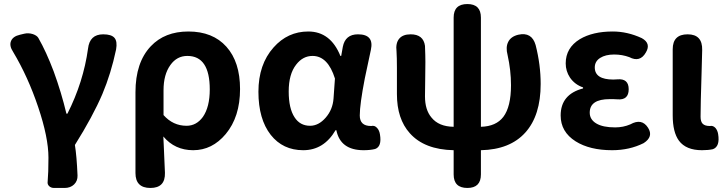

<svg xmlns="http://www.w3.org/2000/svg" viewBox="-20 -730 3602 951"><path d="M248 201Q233 201 223.5 192Q214 183 216 170Q220 126 220 51Q220 -49 169 -200Q119 -349 45 -473Q25 -503 34.5 -526.5Q44 -550 79 -558L100 -563Q121 -568 143 -561Q163 -554 170 -542Q209 -474 246 -376Q284 -272 309 -167H314Q393 -323 416 -489Q424 -560 491 -560Q532 -560 547 -542.5Q562 -525 555 -485Q530 -366 487 -264Q440 -154 351 -12Q360 43 364 139Q365 166 347 183.5Q329 201 300 201H289Z M725 201Q651 201 651 127V-36V-273Q651 -421 727 -501Q796 -574 913 -574Q1034 -574 1101.5 -498.5Q1169 -423 1169 -289Q1169 -151 1098 -66Q1031 14 937 14Q846 14 789 -54Q790 -40 791 -12Q795 81 797 126Q799 201 725 201ZM904 -107Q953 -107 985 -151Q1019 -200 1019 -287Q1019 -453 908 -453Q856 -453 824 -408Q790 -361 790 -283V-160Q837 -107 904 -107Z M1482 14Q1381 14 1321 -62Q1260 -140 1260 -275.5Q1260 -411 1335 -495Q1405 -574 1507 -574Q1617 -574 1666 -453H1670L1678 -498Q1690 -560 1753 -560Q1834 -560 1817 -483Q1812 -460 1802 -412.5Q1792 -365 1787 -342Q1762 -213 1762 -158Q1762 -106 1817 -106Q1818 -106 1819 -106Q1836 -110 1848 -96Q1859 -84 1862 -64Q1872 -4 1838 8Q1814 14 1781 14Q1666 14 1646 -85H1642Q1584 14 1482 14ZM1516 -107Q1558 -107 1593 -147Q1628 -187 1632 -242L1639 -341Q1604 -453 1528 -453Q1480 -453 1447 -410Q1410 -363 1410 -277Q1410 -193 1439 -149Q1466 -107 1516 -107Z M2295 201Q2227 201 2227 134V14Q2082 11 2010 -70Q1946 -141 1946 -264V-393Q1946 -445 1944 -476Q1939 -516 1957 -538Q1975 -560 2014 -560Q2077 -560 2085 -503Q2087 -453 2087 -423Q2087 -397 2086 -331Q2085 -273 2085 -253Q2085 -186 2117 -148Q2153 -103 2227 -102V-643Q2227 -710 2295 -710Q2362 -710 2362 -643V-406V-102Q2437 -104 2473 -151Q2511 -201 2511 -308Q2511 -382 2494 -458Q2484 -496 2497 -522Q2510 -549 2547 -558Q2614 -573 2633 -507Q2658 -409 2658 -314Q2658 -158 2582 -73.5Q2506 11 2362 14V134Q2362 201 2295 201Z M3012 14Q2901 14 2831 -30Q2757 -77 2757 -158Q2757 -263 2868 -292V-297Q2827 -311 2803 -346Q2782 -378 2782 -416Q2782 -493 2852 -536Q2916 -574 3015 -574Q3088 -574 3159 -541Q3206 -515 3179 -470Q3150 -419 3097 -447Q3062 -460 3022 -460Q2979 -460 2952.5 -443Q2926 -426 2926 -396Q2926 -336 3018 -336Q3031 -336 3038 -337Q3094 -342 3094 -288Q3094 -233 3038 -238Q3031 -238 3018 -239Q3006 -239 3000 -239Q2901 -239 2901 -172Q2901 -138 2933.5 -118.5Q2966 -99 3027 -99Q3067 -99 3102 -114Q3159 -146 3190 -97Q3218 -53 3168 -21Q3098 14 3012 14Z M3457 14Q3378 14 3343 -33Q3312 -75 3312 -159V-359V-486Q3312 -560 3386 -560Q3460 -560 3458 -482Q3457 -445 3455 -369Q3450 -211 3450 -152Q3450 -127 3461 -116.5Q3472 -106 3495 -106Q3496 -106 3497 -106Q3512 -109 3524 -96Q3534 -84 3537 -66Q3547 -4 3511 9Q3488 14 3457 14Z"/></svg>

Font: GenSenRounded TW B
Style: Regular
Weight: 700
Version: Version 1.501;PS 1;hotconv 16.6.51;makeotf.lib2.5.65220